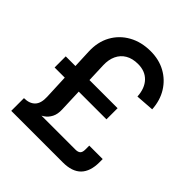

<svg xmlns="http://www.w3.org/2000/svg" viewBox="-201 -872 1006 1006"><g transform="rotate(45 302.0 -369.0)"><path d="M43 -70.3V-94.2Q83.5 -94.2 104.7 -116.2Q126 -138.2 124 -185.1L110.4 -505.9Q107.4 -575.2 136 -627.2Q164.6 -679.2 217.3 -708.5Q270 -737.8 338.9 -737.8Q400.9 -737.8 449 -711.4Q497.1 -685.1 526.4 -637.9Q555.7 -590.8 559.6 -527.8L457.5 -520.5Q454.1 -578.6 423.1 -611.1Q392.1 -643.6 339.8 -643.6Q298.3 -643.6 270 -627Q241.7 -610.4 227.5 -580.3Q213.4 -550.3 214.8 -509.8L226.6 -193.8Q228 -160.2 216.3 -137.5Q204.6 -114.7 184.6 -101.3Q164.6 -87.9 139.9 -81.3Q115.2 -74.7 90.1 -72.5Q64.9 -70.3 43 -70.3ZM43 0V-94.2H424.3Q443.8 -94.2 452.4 -102.8Q460.9 -111.3 460.9 -130.9V-160.2H560.5V-136.2Q560.5 -68.8 527.1 -34.4Q493.7 0 424.8 0ZM43 -321.3V-403.8H427.2V-321.3Z"/></g></svg>

Font: Inter 24pt Medium
Style: Regular
Weight: 500
Designer: Rasmus Andersson
Foundry: rsms
Version: Version 4.001;git-66647c0bb